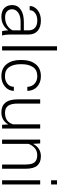

<svg xmlns="http://www.w3.org/2000/svg" viewBox="906 -1708 811 2663"><g transform="rotate(90 1311.5 -376.5)"><path d="M411.6 0Q405.8 -27.3 403.3 -45.9Q400.9 -64.5 400.9 -83.5L399.4 -84Q370.6 -43 322.8 -16.6Q274.9 9.8 212.9 9.8Q134.3 9.8 92.3 -30.3Q50.3 -70.3 50.3 -140.6Q50.3 -215.3 112.5 -258.5Q174.8 -301.8 284.2 -301.8H400.9V-367.2Q400.9 -424.8 365 -456.5Q329.1 -488.3 262.7 -488.3Q200.2 -488.3 160.6 -457.8Q121.1 -427.2 121.1 -382.3L63 -382.8Q63 -445.3 119.4 -491.7Q175.8 -538.1 265.1 -538.1Q354.5 -538.1 406.7 -494.4Q459 -450.7 459 -366.2V-106.4Q459 -78.1 461.9 -52.2Q464.8 -26.4 472.7 0ZM219.7 -41.5Q284.2 -41.5 331.8 -70.6Q379.4 -99.6 400.9 -146.5V-256.8H283.2Q202.1 -256.8 155.3 -223.4Q108.4 -189.9 108.4 -138.7Q108.4 -95.2 137.5 -68.4Q166.5 -41.5 219.7 -41.5Z M680.2 0H622.1V-761.7H680.2Z M1037.6 -39.6Q1097.2 -39.6 1139.4 -71.8Q1181.6 -104 1184.6 -163.1H1240.7Q1238.3 -86.9 1179.7 -38.6Q1121.1 9.8 1037.6 9.8Q927.7 9.8 869.9 -62.7Q812 -135.3 812 -253.9V-274.4Q812 -392.1 869.9 -465.1Q927.7 -538.1 1037.1 -538.1Q1125 -538.1 1181.6 -487.3Q1238.3 -436.5 1240.7 -350.1H1184.6Q1182.1 -413.6 1140.6 -450.9Q1099.1 -488.3 1037.1 -488.3Q950.2 -488.3 910.4 -428.2Q870.6 -368.2 870.6 -274.4V-253.9Q870.6 -158.2 910.4 -98.9Q950.2 -39.6 1037.6 -39.6Z M1706.1 -84.5H1704.6Q1679.7 -39.1 1637.7 -14.6Q1595.7 9.8 1536.1 9.8Q1450.7 9.8 1404.3 -45.4Q1357.9 -100.6 1357.9 -222.2V-528.3H1416.5V-221.2Q1416.5 -122.6 1448.7 -81.5Q1481 -40.5 1543 -40.5Q1610.8 -40.5 1649.7 -69.8Q1688.5 -99.1 1704.1 -152.3V-528.3H1762.7V0H1710.9Z M1969.7 -528.3 1974.6 -430.7 1976.1 -430.2Q2001.5 -480.5 2044.9 -509.3Q2088.4 -538.1 2147 -538.1Q2232.4 -538.1 2276.4 -488.3Q2320.3 -438.5 2320.3 -327.6V0H2261.7V-326.7Q2261.7 -417 2229.5 -452.1Q2197.3 -487.3 2132.8 -487.3Q2073.2 -487.3 2033.9 -453.1Q1994.6 -418.9 1975.1 -366.2V0H1916.5V-528.3Z M2538.6 0H2480.5V-528.3H2538.6ZM2538.6 -679.7H2480.5V-761.7H2538.6Z"/></g></svg>

Font: Franko
Style: Light
Weight: 300
Designer: Google
Version: Version 1.200310; 2013